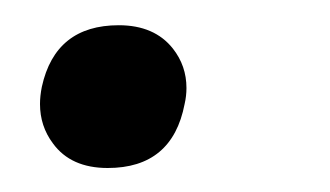

<svg xmlns="http://www.w3.org/2000/svg" viewBox="-20 -126 268 156"><path d="M67.5 10.5Q37.5 10.5 23 -9.5Q12.5 -23.5 12.5 -41.5Q12.5 -48 14 -55.5Q25 -105.5 76.5 -105.5Q105.5 -105.5 120.5 -86.5Q131.5 -72.5 131.5 -54.5Q131.5 -48 130 -41.5Q120 10.5 67.5 10.5Z"/></svg>

Font: Heraclito Light
Style: Italic
Weight: 300
Italic angle: -12°
Designer: Kostas Bartsokas (font) & Cristiano Sobral (main changes)
Foundry: Kostas Bartsokas (font) & Cristiano Sobral (main changes)
Version: Version 1.00;July 8, 2020;FontCreator 13.0.0.2655 64-bit